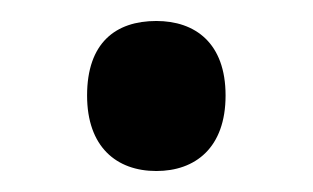

<svg xmlns="http://www.w3.org/2000/svg" viewBox="-20 -444 298 183"><path d="M63 -353C63 -304 91 -281 129 -281C166 -281 195 -303 195 -353C195 -403 166 -424 129 -424C90 -424 63 -403 63 -353Z"/></svg>

Font: Noto Sans Lao SemiCondensed Medium
Style: Regular
Weight: 500
Width: 4
Designer: Monotype Design Team
Foundry: Monotype Imaging Inc.
Version: Version 2.003